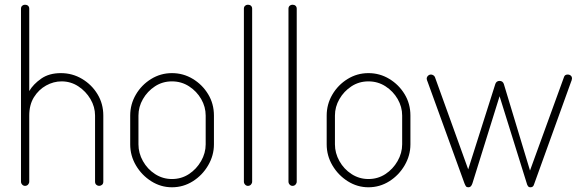

<svg xmlns="http://www.w3.org/2000/svg" viewBox="-20 -788 2464 814"><path d="M86 0Q79 0 74 -5.5Q69 -11 69 -18V-751Q69 -759 74 -763.5Q79 -768 86 -768Q94 -768 99 -763.5Q104 -759 104 -751V-402Q121 -431 154.5 -454.5Q188 -478 238 -478Q287 -478 328 -453.5Q369 -429 393.5 -388.5Q418 -348 418 -298V-18Q418 -9 412.5 -4.5Q407 0 400 0Q394 0 388.5 -4.5Q383 -9 383 -18V-298Q383 -335 363.5 -368Q344 -401 312 -422Q280 -443 241 -443Q207 -443 175.5 -425.5Q144 -408 124 -376Q104 -344 104 -298V-18Q104 -11 99 -5.5Q94 0 86 0Z M709 6Q662 6 621.5 -19.5Q581 -45 556.5 -86.5Q532 -128 532 -176V-298Q532 -346 556 -387Q580 -428 620.5 -453Q661 -478 709 -478Q757 -478 797.5 -453.5Q838 -429 862.5 -388.5Q887 -348 887 -298V-176Q887 -129 862.5 -87Q838 -45 797.5 -19.5Q757 6 709 6ZM709 -29Q749 -29 781 -50Q813 -71 832.5 -105Q852 -139 852 -176V-298Q852 -335 833 -368Q814 -401 781.5 -422Q749 -443 709 -443Q669 -443 637 -422Q605 -401 586 -368Q567 -335 567 -298V-176Q567 -139 586 -105Q605 -71 637.5 -50Q670 -29 709 -29Z M1031 0Q1024 0 1019 -5.5Q1014 -11 1014 -18V-751Q1014 -759 1019 -763.5Q1024 -768 1031 -768Q1039 -768 1044 -763.5Q1049 -759 1049 -751V-18Q1049 -11 1044 -5.5Q1039 0 1031 0Z M1220 0Q1213 0 1208 -5.5Q1203 -11 1203 -18V-751Q1203 -759 1208 -763.5Q1213 -768 1220 -768Q1228 -768 1233 -763.5Q1238 -759 1238 -751V-18Q1238 -11 1233 -5.5Q1228 0 1220 0Z M1542 6Q1495 6 1454.5 -19.5Q1414 -45 1389.5 -86.5Q1365 -128 1365 -176V-298Q1365 -346 1389 -387Q1413 -428 1453.5 -453Q1494 -478 1542 -478Q1590 -478 1630.5 -453.5Q1671 -429 1695.5 -388.5Q1720 -348 1720 -298V-176Q1720 -129 1695.5 -87Q1671 -45 1630.5 -19.5Q1590 6 1542 6ZM1542 -29Q1582 -29 1614 -50Q1646 -71 1665.5 -105Q1685 -139 1685 -176V-298Q1685 -335 1666 -368Q1647 -401 1614.5 -422Q1582 -443 1542 -443Q1502 -443 1470 -422Q1438 -401 1419 -368Q1400 -335 1400 -298V-176Q1400 -139 1419 -105Q1438 -71 1470.5 -50Q1503 -29 1542 -29Z M1966 6Q1959 6 1956 2.5Q1953 -1 1949 -11L1793 -441Q1792 -443 1790.5 -447.5Q1789 -452 1789 -454Q1789 -459 1791.5 -463Q1794 -467 1798 -469.5Q1802 -472 1807 -472Q1812 -472 1817 -469Q1822 -466 1824 -461L1965 -70L2080 -432Q2082 -438 2086.5 -441.5Q2091 -445 2098 -445Q2105 -445 2109.5 -441.5Q2114 -438 2116 -432L2227 -65L2371 -461Q2374 -472 2387 -472Q2392 -472 2396 -470Q2400 -468 2402.5 -464.5Q2405 -461 2405 -455Q2405 -452 2403.5 -447.5Q2402 -443 2401 -441L2244 -6Q2242 1 2238 3.5Q2234 6 2229 6Q2223 6 2220.5 3.5Q2218 1 2215 -5L2098 -380L1983 -11Q1980 -2 1976 2Q1972 6 1966 6Z"/></svg>

Font: Dosis ExtraLight
Style: Regular
Weight: 250
Designer: EdgarTolentino, PabloImpallari, IginoMarini
Foundry: EdgarTolentino, PabloImpallari, IginoMarini
Version: Version 3.001; ttfautohint (v1.8.2)